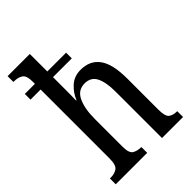

<svg xmlns="http://www.w3.org/2000/svg" viewBox="-222 -857 954 954"><g transform="rotate(-45 254.5 -380.0)"><path d="M14 0V-41H21Q47 -41 65 -53.5Q83 -66 83 -113V-597H12V-637H83V-651Q83 -695 65 -707Q47 -719 21 -719H14V-760H170V-637H302V-597H170V-503Q170 -482 169.5 -461Q169 -440 169 -434H172Q186 -470 216.5 -498Q247 -526 293 -526Q358 -526 392 -479.5Q426 -433 426 -330V-113Q426 -66 441.5 -53.5Q457 -41 485 -41H487V0H339V-327Q339 -392 321 -428Q303 -464 259 -464Q212 -464 191 -420Q170 -376 170 -302V-108Q170 -63 188.5 -52Q207 -41 233 -41H235V0Z"/></g></svg>

Font: Noto Serif Lao ExtraCondensed
Style: Regular
Weight: 400
Width: 2
Designer: Monotype Design Team
Foundry: Monotype Imaging Inc.
Version: Version 2.003; ttfautohint (v1.8.4.7-5d5b)